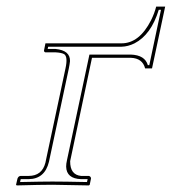

<svg xmlns="http://www.w3.org/2000/svg" viewBox="-20 -562 522 584"><path d="M119.1 -71.8 179.2 -354Q187 -390.1 174.8 -397.5Q166.5 -401.9 148.9 -402.8H117.7Q113.8 -404.3 113.8 -408.2L118.2 -430.2H349.6Q403.8 -430.2 439.5 -500.5Q449.7 -521 455.1 -542H482.4L442.4 -354H421.4Q413.6 -384.8 377.9 -386.2H259.8L193.4 -71.8Q192.9 -30.3 226.6 -26.9H250.5Q256.8 -24.9 256.8 -19L252.9 0L250.5 2Q249.5 2 139.2 0Q104 0 30.8 2L28.8 0L33.2 -19Q36.1 -26.4 42.5 -26.9H66.9Q107.9 -26.9 118.2 -67.4Q118.7 -69.8 119.1 -71.8ZM128.9 -69.8Q116.2 -17.6 66.9 -17.1Q63 -17.1 54.7 -17.1Q46.4 -17.1 43 -17.1L41 -8.3Q108.9 -9.8 139.2 -9.8Q174.3 -9.8 244.6 -8.3L246.6 -17.1H226.6Q182.1 -18.6 181.2 -55.2Q181.2 -64 183.6 -74.2L252 -396H377.9Q420.9 -394.5 429.7 -363.8H434.1L469.7 -532.2H462.9Q439.9 -456.5 389.2 -430.2Q369.6 -420.4 349.6 -419.9H126.5L125 -413.1H148.9Q193.8 -408.7 192.9 -376Q191.9 -366.2 189 -352.1Z"/></svg>

Font: Linux Biolinum Outline O
Style: Italic
Weight: 400
Italic angle: -12°
Designer: Philipp H. Poll
Foundry: Philipp H. Poll
Version: Version 0.6.2